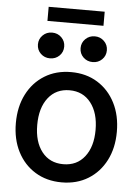

<svg xmlns="http://www.w3.org/2000/svg" viewBox="-57 -878 675 935"><g transform="rotate(5 280.0 -411.0)"><path d="M279.8 11.7Q206.1 11.7 150.4 -22.5Q94.7 -56.6 63.7 -117.2Q32.7 -177.7 32.7 -256.8Q32.7 -336.9 63.7 -397.7Q94.7 -458.5 150.4 -492.9Q206.1 -527.3 279.8 -527.3Q353.5 -527.3 408.9 -492.9Q464.4 -458.5 495.4 -397.7Q526.4 -336.9 526.4 -256.8Q526.4 -177.7 495.4 -117.2Q464.4 -56.6 408.9 -22.5Q353.5 11.7 279.8 11.7ZM279.8 -77.1Q346.2 -77.1 384.3 -126Q422.4 -174.8 422.4 -256.8Q422.4 -339.8 384 -389.2Q345.7 -438.5 279.8 -438.5Q213.9 -438.5 175.5 -389.4Q137.2 -340.3 137.2 -256.8Q137.2 -174.3 175.3 -125.7Q213.4 -77.1 279.8 -77.1ZM416.5 -834.5V-765.6H142.6V-834.5ZM379.4 -585Q352.1 -585 333.5 -603Q314.9 -621.1 314.9 -647.9Q314.9 -674.3 333.5 -692.6Q352.1 -710.9 379.4 -710.9Q406.2 -710.9 424.8 -692.6Q443.4 -674.3 443.4 -647.9Q443.4 -621.1 424.8 -603Q406.2 -585 379.4 -585ZM170.4 -585Q143.6 -585 125 -603Q106.4 -621.1 106.4 -647.9Q106.4 -674.3 125 -692.6Q143.6 -710.9 170.4 -710.9Q197.8 -710.9 216.3 -692.6Q234.9 -674.3 234.9 -647.9Q234.9 -621.1 216.3 -603Q197.8 -585 170.4 -585Z"/></g></svg>

Font: Inter Display Medium
Style: Regular
Weight: 500
Designer: Rasmus Andersson
Foundry: rsms
Version: Version 4.001;git-9221beed3